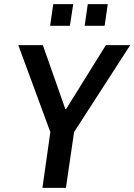

<svg xmlns="http://www.w3.org/2000/svg" viewBox="-20 -903 646 923"><path d="M184 0 222 -268 68 -686H186L294 -379H298L489 -686H606L336 -268L297 0ZM387 -779 402 -883H498L483 -779ZM221 -779 236 -883H332L316 -779Z"/></svg>

Font: Archivo Narrow SemiBold
Style: Italic
Weight: 600
Italic angle: -8°
Designer: Hector Gatti
Foundry: Omnibus-Type
Version: Version 3.002